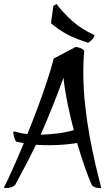

<svg xmlns="http://www.w3.org/2000/svg" viewBox="-44 -914 566 968"><path d="M-12 34Q-13 34 -18.5 33.5Q-24 33 -24 31Q-4 -8 22 -66.5Q48 -125 76 -192Q67 -194 57.5 -196Q48 -198 38 -200Q31 -208 27 -223.5Q23 -239 23 -244Q23 -251 26 -251Q32 -251 48.5 -246Q65 -241 94 -238Q121 -304 146.5 -372.5Q172 -441 193 -504.5Q214 -568 227 -619L337 -677Q345 -677 359 -672.5Q373 -668 381 -658Q378 -632 377 -604.5Q376 -577 376 -550Q376 -468 385 -385.5Q394 -303 408 -226.5Q422 -150 437.5 -84Q453 -18 466 31Q466 34 458 34Q443 34 434 30Q425 26 419 19Q403 -16 383.5 -72Q364 -128 345 -193Q277 -182 207 -182Q188 -182 171 -182.5Q154 -183 137 -184Q114 -136 88 -86Q62 -36 32 19Q24 26 13 30Q2 34 -12 34ZM161 -235Q201 -236 244 -241Q287 -246 328 -258Q310 -326 296 -395Q282 -464 276 -522Q247 -442 219 -372.5Q191 -303 161 -235ZM399 -699Q344 -716 301 -737.5Q258 -759 213 -797L225 -884L241 -894Q270 -854 317.5 -811Q365 -768 432 -737Q432 -726 419 -713Q406 -700 399 -699Z"/></svg>

Font: Julee
Style: Regular
Weight: 400
Designer: Julian Tunni
Foundry: Julian Tunni
Version: Version 1.002; ttfautohint (v1.8.4.7-5d5b);gftools[0.9.23]